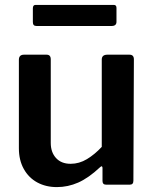

<svg xmlns="http://www.w3.org/2000/svg" viewBox="-20 -753 628 783"><path d="M268 -85Q303 -85 334.5 -104Q366 -123 395 -154V-510Q395 -530 418 -530H508Q526 -530 526 -511L524 -16Q524 0 510 0H412Q398 0 398 -15V-68Q398 -73 395.5 -74.5Q393 -76 388 -71Q341 -27 299 -8.5Q257 10 212 10Q167 10 132 -9Q97 -28 77 -64Q57 -100 57 -148V-509Q57 -530 78 -530H170Q187 -530 187 -511V-170Q187 -132 208.5 -108.5Q230 -85 268 -85ZM455 -721V-664Q455 -647 435 -647H129Q121 -647 117.5 -651Q114 -655 114 -663V-719Q114 -733 125 -733H444Q455 -733 455 -721Z"/></svg>

Font: Libre Franklin SemiBold
Style: Regular
Weight: 600
Designer: Pablo Impallari, Rodrigo Fuenzalida, Nhung Nguyen
Foundry: Impallari Type
Version: Version 3.000